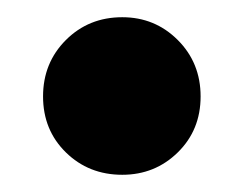

<svg xmlns="http://www.w3.org/2000/svg" viewBox="-20 -203 283 223"><path d="M122 0Q160 0 186.5 -26Q213 -52 213 -91Q213 -130 186.5 -156.5Q160 -183 122 -183Q83 -183 56.5 -156.5Q30 -130 30 -91Q30 -52 56.5 -26Q83 0 122 0Z"/></svg>

Font: Catamaran Thin Black
Style: Regular
Weight: 900
Version: Version 2.000